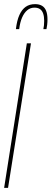

<svg xmlns="http://www.w3.org/2000/svg" viewBox="-21 -910 250 930"><path d="M-1 0 109 -700H129L18 0ZM149 -890Q169 -890 182.5 -882Q196 -874 202.5 -857.5Q209 -841 209 -816Q209 -803 207.5 -790Q206 -777 204 -769H189Q191 -778 192 -787.5Q193 -797 193 -809Q193 -830 188 -844.5Q183 -859 172.5 -866Q162 -873 146 -873Q126 -873 111 -860.5Q96 -848 86 -825Q76 -802 72 -769H56Q61 -811 73 -837.5Q85 -864 103.5 -877Q122 -890 149 -890Z"/></svg>

Font: Georama
Style: Italic
Weight: 400
Width: 2
Italic angle: -9°
Designer: Jean-Baptiste Levee
Foundry: Production Type
Version: Version 1.000